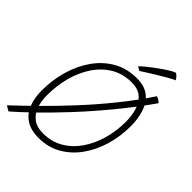

<svg xmlns="http://www.w3.org/2000/svg" viewBox="-257 -994 1177 1177"><g transform="rotate(45 331.5 -405.5)"><path d="M596.5 -668.5Q607.5 -666 618.2 -658.5Q629 -651 634 -645.5Q552.5 -529.5 465.5 -424.2Q378.5 -319 295 -229.5Q211.5 -140 140.2 -71.2Q69 -2.5 19.5 40.5Q13 38 1.5 31Q-10 24 -14 20.5Q50.5 -39.5 128.5 -116.5Q206.5 -193.5 289.2 -282.8Q372 -372 451 -469.8Q530 -567.5 596.5 -668.5ZM264.5 25.5Q195.5 25.5 153.2 -2.8Q111 -31 91.5 -80.5Q72 -130 72 -194Q72 -285.5 96.2 -369.2Q120.5 -453 166.8 -518.5Q213 -584 279.8 -622Q346.5 -660 432 -660Q501.5 -660 541 -626.8Q580.5 -593.5 597 -540.2Q613.5 -487 613.5 -426Q613.5 -337 589.5 -255.8Q565.5 -174.5 520 -111.2Q474.5 -48 410 -11.2Q345.5 25.5 264.5 25.5ZM262.5 -13.5Q336 -13.5 393.5 -46.8Q451 -80 491 -137.8Q531 -195.5 552 -269Q573 -342.5 573 -423.5Q573 -474 560 -518.8Q547 -563.5 515.2 -591.5Q483.5 -619.5 428 -619.5Q352.5 -619.5 294.2 -585Q236 -550.5 196 -490.8Q156 -431 135.8 -355.2Q115.5 -279.5 115.5 -197Q115.5 -144.5 130.5 -103Q145.5 -61.5 177.8 -37.5Q210 -13.5 262.5 -13.5ZM576.5 -852.5Q583 -850 589.2 -844.5Q595.5 -839 600.8 -832.2Q606 -825.5 609 -819Q594.5 -813.5 565.8 -797Q537 -780.5 504.5 -760.8Q472 -741 446 -724.5Q420 -708 411 -702L385 -716.5Q395.5 -728 420.8 -748.5Q446 -769 476.5 -791.2Q507 -813.5 534.2 -830.8Q561.5 -848 576.5 -852.5Z"/></g></svg>

Font: Grandstander Thin
Style: Italic
Weight: 100
Italic angle: -15°
Designer: Tyler Finck
Foundry: Etcetera Type Co
Version: Version 1.200